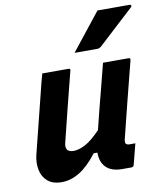

<svg xmlns="http://www.w3.org/2000/svg" viewBox="-89 -871 816 956"><g transform="rotate(-10 319.5 -393.5)"><path d="M144 -538H276Q288 -538 284 -527Q262 -440 240 -353.5Q218 -267 197 -180Q184 -131 231 -131Q258 -131 291 -148.5Q324 -166 368 -212Q380 -261 392 -308.5Q404 -356 418.5 -411Q433 -466 451 -538H580Q591 -538 588 -527Q563 -430 537.5 -328.5Q512 -227 491 -142Q488 -126 493 -121Q499 -115 509 -115H540L513 -10Q510 0 500 0H454Q399 0 372 -27.5Q345 -55 346 -102H327Q281 -42 236.5 -15Q192 12 146 12Q101 12 75 -10.5Q49 -33 42 -69.5Q35 -106 45 -146Q63 -220 82 -294Q101 -368 119 -442Q125 -468 131.5 -492.5Q138 -517 144 -538ZM469 -799H631Q638 -799 639 -794Q640 -789 634 -784Q588 -741 546.5 -703.5Q505 -666 455 -619Q445 -611 436 -611H320Q357 -658 394.5 -705Q432 -752 469 -799Z"/></g></svg>

Font: Recursive Sn Lnr St
Style: Bold Italic
Weight: 700
Italic angle: -15°
Version: Version 1.079;hotconv 1.0.112;makeotfexe 2.5.65598; ttfautoh